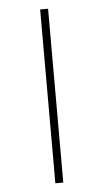

<svg xmlns="http://www.w3.org/2000/svg" viewBox="-50 -691 390 724"><g transform="rotate(-5 145.0 -329.0)"><path d="M130 -658H160V0H130Z"/></g></svg>

Font: Ysabeau Infant Extralight
Style: Regular
Weight: 200
Designer: Christian Thalmann (Catharsis Fonts)
Version: Version 0.003